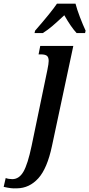

<svg xmlns="http://www.w3.org/2000/svg" viewBox="-142 -786 486 1045"><path d="M-122 231 -111 183Q-95 189 -75 189Q-38 189 -14.5 148.5Q9 108 30 8L116 -406Q123 -440 123 -454Q123 -475 113 -482.5Q103 -490 81 -490H68L77 -536H257L141 8Q115 131 66.5 184.5Q18 238 -49 239Q-68 240 -84 238Q-100 236 -122 231ZM49 -619Q138 -721 168 -766H269Q277 -735 293 -693Q309 -651 324 -619L321 -606H275Q245 -638 208 -703Q166 -664 142 -643.5Q118 -623 91 -606H46Z"/></svg>

Font: Noto Serif CondSemiBold
Style: Italic
Weight: 600
Width: 3
Italic angle: -12°
Designer: Monotype Design Team
Foundry: Monotype Imaging Inc.
Version: Version 1.001